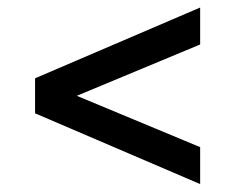

<svg xmlns="http://www.w3.org/2000/svg" viewBox="-20 -588 615 502"><path d="M503.3 -106.7 71.7 -291.7V-383.3L503.3 -568.3V-471.7L180.8 -337.5L503.3 -203.3Z"/></svg>

Font: Funnel Display Light Medium
Style: Regular
Weight: 500
Version: Version 1.000